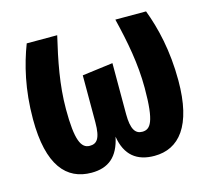

<svg xmlns="http://www.w3.org/2000/svg" viewBox="-88 -670 863 791"><g transform="rotate(-15 343.0 -275.0)"><path d="M598 -567H467C492 -465 511 -367 511 -264C511 -119 490 -92 455 -92C426 -92 409 -114 409 -180V-397L278 -380V-180C278 -108 260 -92 231 -92C194 -92 175 -131 175 -263C175 -367 195 -465 219 -567H89C58 -486 33 -385 33 -258C33 -61 103 17 210 17C282 17 326 -19 343 -101C356 -20 403 17 478 17C583 17 653 -64 653 -258C653 -385 628 -488 598 -567Z"/></g></svg>

Font: Glow Sans TC Compressed
Style: Bold
Weight: 700
Width: 2
Designer: Ryoko NISHIZUKA (kana, bopomofo & ideographs); Paul D. Hunt (Latin, Greek & Cyrillic); Sandoll Communications, Soo-young
Version: Version 0.93